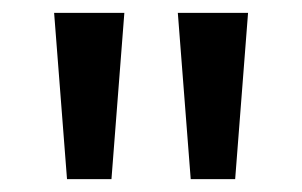

<svg xmlns="http://www.w3.org/2000/svg" viewBox="-20 -734 469 298"><path d="M173 -714 153 -456H84L64 -714ZM365 -714 345 -456H276L256 -714Z"/></svg>

Font: Noto Sans Lao Looped Medium
Style: Regular
Weight: 500
Designer: Mark Frömberg, Ben Mitchell
Foundry: The Fontpad Ltd
Version: Version 1.002; ttfautohint (v1.8.4.7-5d5b)